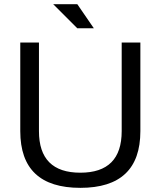

<svg xmlns="http://www.w3.org/2000/svg" viewBox="-20 -904 777 929"><path d="M78.1 -269.5V-698.2H168.5V-269.5Q168.5 -68.4 368.7 -68.4Q568.8 -68.4 568.8 -269.5V-698.2H659.2V-269.5Q659.2 4.9 368.7 4.9Q78.1 4.9 78.1 -269.5ZM434.1 -767.1H354L237.3 -883.8H354Z"/></svg>

Font: Voltera
Style: Regular
Weight: 400
Designer: Bernd Montag
Version: Version 1.301